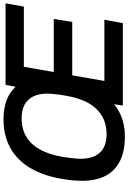

<svg xmlns="http://www.w3.org/2000/svg" viewBox="166 -904 750 1123"><g transform="rotate(-90 541.5 -343.0)"><path d="M303 12Q221 12 163.5 -15.5Q106 -43 75.5 -98.5Q45 -154 45 -238Q45 -265 47.5 -292.5Q50 -320 55 -349Q73 -462 119 -540Q165 -618 237 -658Q309 -698 404 -698Q468 -698 516 -680Q564 -662 595 -627L606 -686H1083L1064 -579H712L681 -404H992L974 -296H662L629 -108H987L967 0H485L493 -51Q455 -20 407.5 -4Q360 12 303 12ZM317 -95Q364 -95 401 -110.5Q438 -126 466.5 -156Q495 -186 513.5 -229.5Q532 -273 542 -330Q546 -352 548.5 -369Q551 -386 552 -398.5Q553 -411 554 -421.5Q555 -432 555 -442Q555 -489 539 -523Q523 -557 490.5 -574.5Q458 -592 411 -592Q348 -592 302.5 -564.5Q257 -537 228 -484.5Q199 -432 186 -357Q182 -335 180 -318Q178 -301 176.5 -288Q175 -275 174.5 -264.5Q174 -254 174 -245Q174 -197 190 -163.5Q206 -130 238 -112.5Q270 -95 317 -95Z"/></g></svg>

Font: Archivo SemiCondensed SemiBold
Style: Italic
Weight: 600
Width: 4
Italic angle: -10°
Designer: Hector Gatti
Foundry: Omnibus-Type
Version: Version 2.001